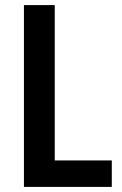

<svg xmlns="http://www.w3.org/2000/svg" viewBox="-20 -734 479 754"><path d="M74 0V-714H195V-104H419V0Z"/></svg>

Font: Noto Sans Myanmar UI Condensed SemiBold
Style: Regular
Weight: 600
Width: 3
Designer: Monotype Design Team
Foundry: Monotype Imaging Inc.
Version: Version 2.103; ttfautohint (v1.8.4.7-5d5b)